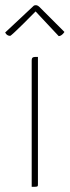

<svg xmlns="http://www.w3.org/2000/svg" viewBox="-51 -719 268 739"><path d="M-31 -594C-31 -594 -26 -581 -12 -581C-6 -581 86 -675 86 -675L175 -580C187 -580 197 -596 197 -596L101 -692C96 -697 91 -699 87 -699C83 -699 80 -698 79 -697ZM95 -500C76 -500 71 -500 71 -485V0C95 0 95 0 95 -10Z"/></svg>

Font: Yanone Kaffeesatz Extra Light
Style: Regular
Weight: 200
Designer: Yanone (Cyrillic: Daniel Pouzeot & Huerta Tipografica)
Foundry: Yanone
Version: Version 1.100;PS 001.100;hotconv 1.0.70;makeotf.lib2.5.58329